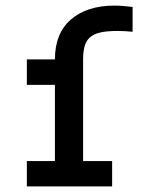

<svg xmlns="http://www.w3.org/2000/svg" viewBox="-20 -668 586 688"><path d="M277.8 -90.8H381.8V0H76.2V-90.8H176.8V-363.8H76.2V-455.1H176.8Q176.8 -548.8 234.4 -598.4Q292 -647.9 390.1 -647.9Q404.8 -647.9 421.4 -646.5Q438 -645 455.1 -643.1V-554.2Q425.8 -557.1 401.9 -557.1Q362.8 -557.1 338.9 -551.5Q314.9 -545.9 301.5 -533.4Q288.1 -521 283 -501.5Q277.8 -481.9 277.8 -455.1Z"/></svg>

Font: Anonymous Pro
Style: Bold
Weight: 700
Monospace: yes
Designer: Mark Simonson
Version: Version 1.003